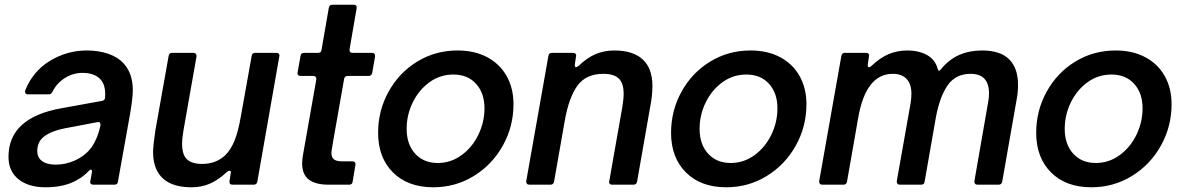

<svg xmlns="http://www.w3.org/2000/svg" viewBox="-20 -783 5023 814"><path d="M16 -118Q16 -284 240 -324L411 -355Q423 -357 425 -366Q426 -373 426 -386Q426 -421 409 -443Q384 -474 330 -474Q290 -474 255.5 -452.5Q221 -431 203 -395Q198 -383 187 -383H98Q91 -383 88 -388Q85 -393 87 -400Q120 -482 192.5 -525.5Q265 -569 348 -569Q398 -569 439 -555Q480 -541 505 -513Q543 -471 543 -401Q543 -369 532 -303L480 -13Q479 0 465 0H375Q368 0 364.5 -4.5Q361 -9 363 -15L369 -49L370 -55Q370 -64 365 -64Q362 -64 357 -59Q335 -35 307 -20Q254 11 173 11Q101 11 58.5 -23Q16 -57 16 -118ZM296 -102Q344 -124 369 -160Q394 -196 406 -251V-255Q406 -261 402.5 -264Q399 -267 392 -265L255 -239Q199 -228 168.5 -205.5Q138 -183 138 -143Q138 -115 158.5 -100Q179 -85 216 -85Q257 -85 296 -102Z M637 -81Q629 -107 629 -138Q629 -165 639 -232L695 -546Q697 -559 710 -559H800Q807 -559 810.5 -554.5Q814 -550 813 -543L758 -231Q752 -197 752 -172Q752 -135 766 -115Q786 -88 837 -88Q895 -88 934 -124Q958 -147 974 -186Q990 -225 1001 -289L1047 -546Q1049 -559 1062 -559H1152Q1159 -559 1162.5 -554.5Q1166 -550 1164 -543L1071 -13Q1068 0 1056 0H966Q951 0 953 -15L958 -48L959 -53Q959 -59 953 -59Q947 -59 940 -52Q904 -19 869 -4Q834 11 792 11Q666 11 637 -81Z M1475 -13Q1474 0 1460 0H1373Q1318 0 1289.5 -21.5Q1261 -43 1261 -90Q1261 -109 1265 -129L1321 -446V-449Q1321 -461 1308 -461H1254Q1247 -461 1243.5 -465.5Q1240 -470 1242 -477L1254 -546Q1256 -559 1269 -559H1328Q1342 -559 1343 -571L1374 -750Q1377 -763 1389 -763H1480Q1487 -763 1490 -759Q1493 -755 1492 -748L1462 -574V-570Q1462 -559 1474 -559H1557Q1564 -559 1567.5 -554.5Q1571 -550 1570 -543L1558 -474Q1555 -461 1543 -461H1454Q1442 -461 1439 -449L1391 -176Q1385 -140 1385 -135Q1385 -117 1395 -108Q1405 -99 1431 -99H1475Q1481 -99 1484.5 -95Q1488 -91 1487 -84Z M1583 -220Q1583 -314 1627.5 -394.5Q1672 -475 1749 -522Q1826 -569 1920 -569Q1992 -569 2045.5 -540.5Q2099 -512 2128 -460.5Q2157 -409 2157 -341Q2157 -247 2112 -166Q2067 -85 1989 -37Q1911 11 1817 11Q1709 11 1646 -52Q1583 -115 1583 -220ZM2034 -324Q2034 -388 1998.5 -427.5Q1963 -467 1902 -467Q1846 -467 1801 -434.5Q1756 -402 1730 -349Q1704 -296 1704 -237Q1704 -171 1740 -131.5Q1776 -92 1836 -92Q1891 -92 1936.5 -125Q1982 -158 2008 -211.5Q2034 -265 2034 -324Z M2329 -13Q2326 0 2314 0H2224Q2217 0 2213.5 -4.5Q2210 -9 2211 -15L2305 -546Q2307 -559 2320 -559H2410Q2417 -559 2420.5 -554.5Q2424 -550 2422 -543L2417 -510V-506Q2417 -498 2422 -498Q2425 -498 2432 -503Q2470 -539 2506 -554Q2542 -569 2584 -569Q2664 -569 2705 -531Q2746 -493 2746 -418Q2746 -377 2736 -327L2681 -13Q2678 0 2666 0H2575Q2568 0 2564.5 -4.5Q2561 -9 2563 -15L2618 -327Q2624 -362 2624 -386Q2624 -430 2603.5 -450Q2583 -470 2538 -470Q2464 -470 2427.5 -419Q2391 -368 2374 -269Z M2825 -220Q2825 -314 2869.5 -394.5Q2914 -475 2991 -522Q3068 -569 3162 -569Q3234 -569 3287.5 -540.5Q3341 -512 3370 -460.5Q3399 -409 3399 -341Q3399 -247 3354 -166Q3309 -85 3231 -37Q3153 11 3059 11Q2951 11 2888 -52Q2825 -115 2825 -220ZM3276 -324Q3276 -388 3240.5 -427.5Q3205 -467 3144 -467Q3088 -467 3043 -434.5Q2998 -402 2972 -349Q2946 -296 2946 -237Q2946 -171 2982 -131.5Q3018 -92 3078 -92Q3133 -92 3178.5 -125Q3224 -158 3250 -211.5Q3276 -265 3276 -324Z M3571 -13Q3568 0 3556 0H3466Q3459 0 3455.5 -4.5Q3452 -9 3453 -15L3547 -546Q3549 -559 3562 -559H3652Q3659 -559 3662.5 -554.5Q3666 -550 3664 -543L3659 -510V-506Q3659 -498 3664 -498Q3669 -498 3674 -503Q3712 -539 3748.5 -554Q3785 -569 3826 -569Q3876 -569 3910.5 -549.5Q3945 -530 3955 -492Q3958 -483 3961 -483Q3963 -483 3968 -488Q4003 -531 4046.5 -550Q4090 -569 4143 -569Q4221 -569 4258.5 -531.5Q4296 -494 4296 -423Q4296 -391 4291 -366L4229 -13Q4226 0 4214 0H4124Q4117 0 4113.5 -4.5Q4110 -9 4111 -15L4169 -348Q4173 -367 4173 -387Q4173 -470 4095 -470Q4031 -470 3997 -420.5Q3963 -371 3947 -281L3900 -13Q3899 0 3885 0H3795Q3788 0 3784.5 -4.5Q3781 -9 3782 -15L3841 -348Q3844 -369 3844 -385Q3844 -427 3823.5 -448.5Q3803 -470 3765 -470Q3650 -470 3618 -281Z M4373 -220Q4373 -314 4417.5 -394.5Q4462 -475 4539 -522Q4616 -569 4710 -569Q4782 -569 4835.5 -540.5Q4889 -512 4918 -460.5Q4947 -409 4947 -341Q4947 -247 4902 -166Q4857 -85 4779 -37Q4701 11 4607 11Q4499 11 4436 -52Q4373 -115 4373 -220ZM4824 -324Q4824 -388 4788.5 -427.5Q4753 -467 4692 -467Q4636 -467 4591 -434.5Q4546 -402 4520 -349Q4494 -296 4494 -237Q4494 -171 4530 -131.5Q4566 -92 4626 -92Q4681 -92 4726.5 -125Q4772 -158 4798 -211.5Q4824 -265 4824 -324Z"/></svg>

Font: Open Sauce Two SemiBold Italic
Style: Regular
Weight: 600
Italic angle: -10°
Designer: Alfredo Marco Pradil
Foundry: Creative Sauce Fz LLC
Version: Version 1.477